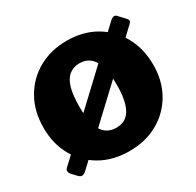

<svg xmlns="http://www.w3.org/2000/svg" viewBox="-125 -680 849 831"><g transform="rotate(-30 300.0 -265.0)"><path d="M88 -11Q77 -1 68 -0.5Q59 0 49 -11L31 -30Q12 -50 28 -64L514 -521Q532 -536 543 -525L574 -492Q587 -479 574 -467ZM299 10Q218 10 156.5 -25Q95 -60 60.5 -121.5Q26 -183 26 -262Q26 -346 62 -408.5Q98 -471 160 -505.5Q222 -540 300 -540Q382 -540 443.5 -504Q505 -468 539.5 -405.5Q574 -343 574 -262Q574 -183 539 -121.5Q504 -60 442 -25Q380 10 299 10ZM300 -106Q332 -106 352.5 -123Q373 -140 383.5 -176Q394 -212 394 -266Q394 -321 383.5 -357Q373 -393 352 -410.5Q331 -428 300 -428Q269 -428 247.5 -410.5Q226 -393 216 -357Q206 -321 206 -266Q206 -211 216 -175.5Q226 -140 247.5 -123Q269 -106 300 -106Z"/></g></svg>

Font: Libre Franklin ExtraBold
Style: Regular
Weight: 800
Designer: Pablo Impallari, Rodrigo Fuenzalida, Nhung Nguyen
Foundry: Impallari Type
Version: Version 3.000